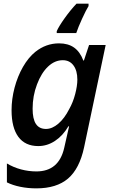

<svg xmlns="http://www.w3.org/2000/svg" viewBox="-20 -786 614 1046"><path d="M17.6 207.5V104.5Q53.7 126 95 137Q136.2 147.9 178.2 147.9Q300.3 147.9 329.6 20.5L356.4 -97.7H352.5Q322.3 -46.4 279.5 -18.3Q236.8 9.8 188.5 9.8Q117.2 9.8 80.1 -40.3Q43 -90.3 43 -185.5Q43 -246.1 59.3 -308.1Q75.7 -370.1 105.2 -421.6Q134.8 -473.1 172.4 -503.4Q230.5 -549.8 301.8 -549.8Q351.1 -549.8 383.5 -526.9Q416 -503.9 434.1 -456.1H437L465.3 -541H555.7L438 17.1Q413.1 133.3 350.6 186.8Q288.1 240.2 178.2 240.2Q132.3 240.2 90.6 231.7Q48.8 223.1 17.6 207.5ZM356.9 -191.4Q377.9 -228.5 389.6 -273.4Q401.4 -318.4 401.4 -352.1Q401.4 -400.9 380.4 -429.4Q359.4 -458 322.3 -458Q278.3 -458 241.7 -423.3Q205.1 -388.7 181.6 -326.2Q157.7 -263.7 157.7 -193.8Q157.7 -137.7 175.8 -110.6Q193.8 -83.5 230.5 -83.5Q264.2 -83.5 297.9 -112.3Q331.5 -141.1 356.9 -191.4ZM397 -766.1H462.4V-752.9Q449.2 -731.9 427.5 -684.6Q405.8 -637.2 395.5 -606H289.1V-616.2Q300.3 -642.1 332.3 -687Q364.3 -731.9 397 -766.1Z"/></svg>

Font: Viking Open Sans Light
Style: Bold Italic
Weight: 600
Italic angle: -12°
Foundry: Ascender Corporation
Version: Version 2.000